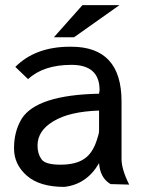

<svg xmlns="http://www.w3.org/2000/svg" viewBox="-20 -721 561 752"><path d="M191 -575H270L448 -701H303ZM370 -368 368 -354Q124 -349 65 -256Q35 -206 35 -142V-139Q35 -77 85 -33Q135 11 232 11Q320 1 368 -82Q372 -24 413 0L486 2Q456 -58 456 -98V-324Q456 -538 259 -538H254Q119 -538 40 -459L90 -411Q150 -467 260 -467Q370 -467 370 -368ZM142 -98Q127 -119 127 -151Q127 -209 189 -246Q251 -284 368 -288V-209Q368 -198 361 -178Q344 -121 310 -99Q277 -76 217 -76Q156 -76 142 -98Z"/></svg>

Font: Sawarabi Gothic
Style: Regular
Weight: 400
Designer: mshio (mshio@users.sourceforge.jp)
Version: Version 20141215